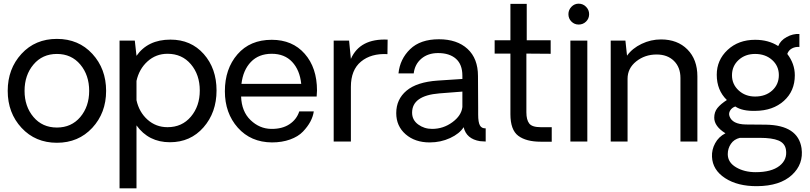

<svg xmlns="http://www.w3.org/2000/svg" viewBox="-20 -771 4411 1046"><path d="M482.7 -74.5Q407.2 6.8 290 6.8Q172.9 6.8 97.4 -74.5Q22 -155.8 22 -275.9Q22 -396 96.9 -477.5Q171.9 -559.1 290 -559.1Q408.2 -559.1 483.2 -477.5Q558.1 -396 558.1 -275.9Q558.1 -155.8 482.7 -74.5ZM465.8 -275.9Q465.8 -361.8 417.5 -419.4Q369.1 -477.1 290 -477.1Q210.9 -477.1 162.4 -419.4Q113.8 -361.8 113.8 -275.9Q113.8 -190.9 162.4 -133.5Q210.9 -76.2 290 -76.2Q369.1 -76.2 417.5 -133.5Q465.8 -190.9 465.8 -275.9Z M908.7 -555.2Q1020.5 -555.2 1090.1 -476.6Q1159.7 -397.9 1159.7 -278.1Q1159.7 -158.2 1088.6 -77.1Q1017.6 3.9 905.8 3.9Q789.6 3.9 723.6 -87.9V254.9H631.3V-549.8H714.4L723.6 -466.8Q785.6 -555.2 908.7 -555.2ZM892.6 -78.1Q971.7 -78.1 1020 -135.5Q1068.4 -192.9 1068.4 -277.8Q1068.4 -363.8 1020 -420.9Q971.7 -478 892.6 -478Q829.6 -478 783.7 -436.5Q737.8 -395 723.6 -330.1V-225.1Q737.8 -160.2 783.7 -119.1Q829.6 -78.1 892.6 -78.1Z M1707 -277.8Q1707 -269 1705.1 -245.1H1293.5Q1296.4 -163.1 1345.2 -116.5Q1394 -69.8 1457 -68.8Q1517.1 -67.9 1556.6 -94Q1596.2 -120.1 1610.4 -164.1H1689.5Q1685.5 -136.2 1670.9 -108.6Q1656.2 -81.1 1630.4 -54Q1604.5 -26.9 1560.3 -11Q1516.1 4.9 1461.4 4.9Q1346.2 3.9 1275.6 -75.4Q1205.1 -154.8 1205.1 -273.9Q1205.1 -396 1273.7 -475.1Q1342.3 -554.2 1460.4 -554.2Q1573.2 -554.2 1640.1 -478Q1707 -401.9 1707 -277.8ZM1460.4 -478Q1389.6 -478 1346.9 -433.6Q1304.2 -389.2 1295.4 -314H1621.1Q1613.3 -389.2 1571.8 -433.6Q1530.3 -478 1460.4 -478Z M2091.8 -555.2 2090.8 -476.1Q2002 -481 1946.8 -435.5Q1891.6 -390.1 1891.6 -297.9V0H1797.9V-549.8H1881.8L1891.6 -450.2Q1940.9 -562 2091.8 -555.2Z M2320.8 4.9Q2240.7 4.9 2189.7 -39.6Q2138.7 -84 2138.7 -154.8Q2138.7 -230 2194.8 -277.1Q2251 -324.2 2364.7 -332L2499 -340.8V-358.9Q2499 -419.9 2463.9 -450.9Q2428.7 -481.9 2366.7 -481.9Q2311.5 -481.9 2275.6 -451.4Q2239.7 -420.9 2233.9 -371.1H2150.9Q2158.7 -449.2 2214.4 -503.2Q2270 -557.1 2371.1 -557.1Q2470.2 -557.1 2527.1 -504.6Q2584 -452.1 2584 -356.9Q2584 -316.9 2584.5 -268.1Q2585 -219.2 2585 -185.1Q2585 -150.9 2585 -147Q2585 -105 2594.5 -87.9Q2604 -70.8 2626 -71.8V0Q2614.7 0 2594.7 -2Q2520.5 -14.2 2505.9 -78.1Q2483.9 -43 2432.4 -19Q2380.9 4.9 2320.8 4.9ZM2334 -68.8Q2395 -68.8 2444.3 -105Q2493.7 -141.1 2499 -188V-272L2373 -262.2Q2225.1 -250 2225.1 -157.2Q2225.1 -117.2 2258.1 -93Q2291 -68.8 2334 -68.8Z M2925.8 1Q2846.7 1 2803.7 -31Q2760.7 -63 2760.7 -148.9V-479H2674.8V-551.8H2760.7V-750H2849.6V-551.8H2980V-478L2847.7 -479V-159.2Q2847.7 -118.2 2863.3 -98.1Q2878.9 -78.1 2925.8 -78.1H2985.8V1Z M3132.3 -637.2Q3109.4 -637.2 3093 -653.6Q3076.7 -669.9 3076.7 -693.8Q3076.7 -716.8 3093 -733.9Q3109.4 -751 3132.3 -751Q3156.2 -751 3172.9 -733.9Q3189.5 -716.8 3189.5 -693.8Q3189.5 -669.9 3172.9 -653.6Q3156.2 -637.2 3132.3 -637.2ZM3087.4 -549.8H3179.7V0H3087.4Z M3581.1 -556.2Q3670.9 -556.2 3725.1 -501.5Q3779.3 -446.8 3779.3 -355V0H3687V-346.2Q3687 -404.3 3651.6 -439.2Q3616.2 -474.1 3557.1 -474.1Q3493.2 -474.1 3446 -436.5Q3398.9 -398.9 3398.9 -341.8V0H3307.1V-549.8H3387.2L3396 -467.8Q3424.8 -507.8 3475.3 -532Q3525.9 -556.2 3581.1 -556.2Z M4105 243.2Q3999 244.1 3930.4 199.5Q3861.8 154.8 3858.9 83Q3856.9 44.9 3876 9.5Q3895 -25.9 3932.1 -44.9Q3871.1 -83 3871.1 -129.9Q3871.1 -160.6 3888.4 -182.4Q3905.8 -204.1 3939.9 -226.1Q3884.8 -279.3 3884.8 -363.8Q3884.8 -443.8 3943.8 -499Q4002.9 -554.2 4093.8 -554.2Q4167 -554.2 4219.7 -520Q4231.9 -550.8 4265.9 -569.3Q4299.8 -587.9 4335 -585.9V-515.1Q4313 -517.1 4294.4 -507.1Q4275.9 -497.1 4269 -477.1Q4310.1 -423.8 4310.1 -360.8Q4310.1 -274.9 4250.5 -221.4Q4190.9 -168 4095.7 -167Q4023.9 -165 3985.8 -190.9Q3966.8 -184.1 3957.8 -168.9Q3948.7 -153.8 3954.1 -138.2Q3969.2 -94.2 4043 -92.8L4152.8 -91.8Q4327.6 -88.9 4346.7 36.1Q4358.9 123 4293.9 182.6Q4229 242.2 4105 243.2ZM4223.1 -361.8Q4223.1 -411.6 4186.5 -444.3Q4149.9 -477.1 4093.8 -477.1Q4039.6 -477.1 4003.7 -444.1Q3967.8 -411.1 3967.8 -360.8Q3967.8 -312 4003.9 -278.6Q4040 -245.1 4093.8 -245.1Q4150.9 -245.1 4187 -278.1Q4223.1 -311 4223.1 -361.8ZM4261.7 43.9Q4255.9 8.8 4220.9 -5.6Q4186 -20 4120.1 -20H4010.7Q3978.5 -12.2 3961.7 12.9Q3944.8 38.1 3944.8 68.8Q3944.8 113.8 3990 140.4Q4035.2 167 4096.7 167Q4182.6 167 4226.6 132.6Q4270.5 98.1 4261.7 43.9Z"/></svg>

Font: ø
Style: ø
Weight: 400
Designer: Samuel Oakes
Foundry: Samuel Oakes
Version: Version 1.000;PS 001.000;hotconv 1.0.88;makeotf.lib2.5.64775